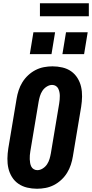

<svg xmlns="http://www.w3.org/2000/svg" viewBox="-20 -1150 565 1178"><path d="M207 8Q176 8 146.5 1Q117 -6 93 -22.5Q69 -39 53.5 -64Q38 -89 31.5 -117.5Q25 -146 25.5 -177Q26 -208 31 -240L82 -545Q86 -570 94.5 -596Q103 -622 117.5 -645.5Q132 -669 153 -688.5Q174 -708 198.5 -720.5Q223 -733 249.5 -738Q276 -743 302 -743Q333 -743 363 -736Q393 -729 416.5 -712.5Q440 -696 455.5 -671Q471 -646 477.5 -617.5Q484 -589 483.5 -558Q483 -527 478 -495L427 -190Q423 -165 414.5 -139Q406 -113 391.5 -89.5Q377 -66 356 -46.5Q335 -27 310.5 -14.5Q286 -2 259.5 3Q233 8 207 8ZM209 -106Q226 -106 242.5 -116.5Q259 -127 269 -142.5Q279 -158 284 -175Q289 -192 292 -209L343 -514Q345 -526 346 -538Q347 -550 347 -562Q347 -574 344.5 -585.5Q342 -597 337 -607Q332 -617 322 -623Q312 -629 300 -629Q283 -629 266.5 -618.5Q250 -608 240 -592.5Q230 -577 225 -560Q220 -543 217 -526L166 -221Q164 -209 163 -197Q162 -185 162.5 -173Q163 -161 165 -149.5Q167 -138 172 -128Q177 -118 187 -112Q197 -106 209 -106ZM496 -818H363L385 -952H518ZM296 -818H163L185 -952H318ZM225 -1050V-1130H525V-1050Z"/></svg>

Font: Iosevka SS04 Heavy
Style: Italic
Weight: 900
Italic angle: -9°
Monospace: yes
Designer: Belleve Invis
Foundry: Belleve Invis
Version: Version 19.0.0; ttfautohint (v1.8.4)